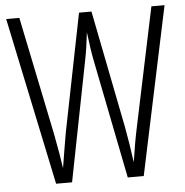

<svg xmlns="http://www.w3.org/2000/svg" viewBox="-51 -764 786 814"><g transform="rotate(-5 341.5 -357.0)"><path d="M679 -714H623L518 -214C508 -168 499 -117 491 -62C483 -122 476 -163 467 -213L368 -714H315L215 -213C209 -177 198 -115 190 -63C186 -94 177 -147 164 -214L61 -714H5L155 0H223L323 -509C331 -549 336 -584 341 -628C348 -572 353 -538 359 -508L460 0H528Z"/></g></svg>

Font: Noto Sans Devanagari ExtraCondensed Light
Style: Regular
Weight: 300
Width: 2
Designer: Jelle Bosma - Monotype Design Team
Foundry: Monotype Imaging Inc.
Version: Version 2.004